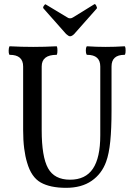

<svg xmlns="http://www.w3.org/2000/svg" viewBox="-20 -888 628 921"><path d="M297 13Q221 13 175.5 -12.5Q130 -38 110 -108Q101 -137 96 -176Q91 -215 91 -264V-569Q91 -625 27 -625Q23 -625 22 -635.5Q21 -646 22.5 -656Q24 -666 27 -666Q84 -663 139 -663Q194 -663 251 -666Q254 -666 255 -656Q256 -646 255 -635.5Q254 -625 251 -625Q180 -625 180 -569V-264Q180 -136 210.5 -81Q241 -26 316 -26Q390 -26 425.5 -78.5Q461 -131 461 -239V-569Q461 -625 398 -625Q394 -625 392.5 -635.5Q391 -646 392.5 -656Q394 -666 398 -666Q442 -663 487 -663Q532 -663 577 -666Q581 -666 582 -656Q583 -646 582 -635.5Q581 -625 577 -625Q515 -625 515 -569V-356Q515 -271 509 -210.5Q503 -150 489 -112Q468 -54 419.5 -20.5Q371 13 297 13ZM316 -714Q309 -714 297 -725L189 -847Q184 -852 191 -861Q196 -869 199 -867L302 -805Q308 -800 316 -800Q324 -800 331 -805L433 -868Q437 -870 442 -860Q447 -850 444 -847L336 -725Q325 -714 316 -714Z"/></svg>

Font: Junicode Two Beta Condensed Medium
Style: Regular
Weight: 500
Width: 3
Designer: Peter S. Baker
Foundry: Briery Creek Software
Version: Version 1.053; ttfautohint (v1.8.4)